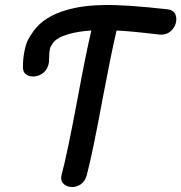

<svg xmlns="http://www.w3.org/2000/svg" viewBox="-20 -742 719 761"><path d="M324 -48Q348 -140 387 -352Q421 -532 442 -621Q494 -619 612 -605Q638 -603 654.5 -616.5Q671 -630 676.5 -649.5Q682 -669 675 -685.5Q668 -702 645 -705Q476 -724 393 -722Q306 -721 243 -702Q155 -677 113 -619Q100 -601 92 -586Q82 -567 76.5 -537Q71 -507 71 -481Q69 -458 83 -447.5Q97 -437 117 -439Q137 -441 153.5 -455Q170 -469 174 -495Q174 -503 175 -522Q176 -541 178 -549Q180 -556 183 -561Q186 -565 191 -573Q207 -594 253 -607Q290 -618 342 -621Q320 -528 287 -349Q248 -140 225 -52Q218 -29 229.5 -16Q241 -3 260.5 -1Q280 1 298.5 -10.5Q317 -22 324 -48Z"/></svg>

Font: Balsamiq Sans
Style: Italic
Weight: 400
Italic angle: -12°
Designer: Michael Angeles
Foundry: Balsamiq SRL
Version: Version 1.020; ttfautohint (v1.8.4.7-5d5b);gftools[0.9.26]